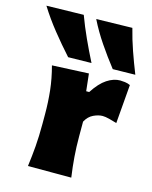

<svg xmlns="http://www.w3.org/2000/svg" viewBox="-190 -852 737 929"><g transform="rotate(15 178.0 -388.0)"><path d="M41 0Q48 -52.5 52 -102.2Q56 -152 56 -214.5V-264.5Q56 -322.5 49.8 -381Q43.5 -439.5 27 -500.5L210 -509L219.5 -422.5H234.5Q266.5 -472 299.8 -493.8Q333 -515.5 365 -515.5Q374.5 -515.5 389 -513.8Q403.5 -512 416 -506L400 -311.5Q381 -317.5 361 -322.5Q341 -327.5 328 -327.5Q307 -327.5 282.5 -316Q258 -304.5 243 -276.5V-204Q243 -149 246.8 -100.8Q250.5 -52.5 258 0ZM92.5 -559Q46.5 -610 3.8 -663.5Q-39 -717 -73.5 -772.5L112.5 -776.5Q132.5 -722.5 157 -668.8Q181.5 -615 209 -561ZM316 -559Q276 -610 239.8 -663.5Q203.5 -717 176 -772.5L356 -776.5Q369.5 -722.5 388.2 -668.8Q407 -615 428.5 -561Z"/></g></svg>

Font: Commissioner Flair ExtraBold
Style: Regular
Weight: 800
Designer: Kostas Bartsokas
Foundry: Kostas Bartsokas
Version: Version 1.000; ttfautohint (v1.8.3)